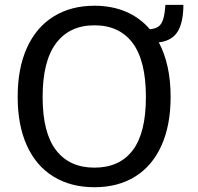

<svg xmlns="http://www.w3.org/2000/svg" viewBox="-20 -774 828 804"><path d="M54 -368.5Q54 -488.5 93 -574.2Q132 -660 204.5 -705Q277 -750 375.5 -750Q448.5 -750 507.2 -725Q566 -700 607.5 -651.5Q630.5 -653.5 643.5 -662.8Q656.5 -672 663.2 -693.2Q670 -714.5 672.5 -753.5H748Q747.5 -679 723.5 -641Q699.5 -603 645 -596.5Q694.5 -503.5 694.5 -368.5Q694.5 -249.5 656 -164.2Q617.5 -79 545.8 -34.5Q474 10 375.5 10Q276.5 10 204 -34.5Q131.5 -79 92.8 -164Q54 -249 54 -368.5ZM375.5 -72Q480.5 -72 535.8 -144.8Q591 -217.5 591 -367.5Q591 -519.5 535.5 -593.8Q480 -668 375.5 -668Q271.5 -668 215 -593.2Q158.5 -518.5 158.5 -367.5Q158.5 -218 214.8 -145Q271 -72 375.5 -72Z"/></svg>

Font: 1883 Sans
Style: Regular
Weight: 400
Designer: 1883 Sans project is a fork of Public Sans.
Version: Version 1.009